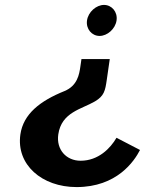

<svg xmlns="http://www.w3.org/2000/svg" viewBox="-20 -510 674 780"><path d="M333.5 -427C328.5 -392.3 353.1 -364 384.5 -364C415.8 -364 448.5 -392.3 453.5 -427C458.5 -461.7 434 -490 402.6 -490C371.3 -490 338.5 -461.7 333.5 -427ZM548.8 99.3 453.3 49.7C428.6 92.3 379.8 143 307.4 143C249.1 143 207.9 97.6 216.8 36C229.8 -54.3 311.3 -66.2 365.7 -98.1C403.4 -120.3 407.5 -142.1 413.8 -186L425.9 -270H310.9L306.4 -239C301.9 -207.4 294.2 -161.7 242.1 -140.1C142.7 -100.1 74.8 -46.9 62.8 36C45.1 158.9 150.1 250 291 250C455 250 525.5 144.8 548.8 99.3Z"/></svg>

Font: Hussar Ekologiczny
Style: Regular
Weight: 400
Foundry: Cannot Into Space Fonts
Version: Version 0.97